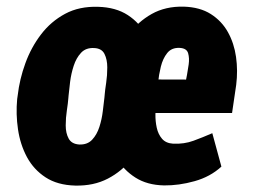

<svg xmlns="http://www.w3.org/2000/svg" viewBox="-20 -559 787 589"><path d="M483.4 9.8Q431.6 8.8 395.5 -14.2Q359.4 -37.1 338.1 -73.7Q316.9 -110.4 308.6 -155.3Q300.3 -200.2 304.2 -245.1L306.2 -264.2Q311.5 -313 328.1 -362.3Q344.7 -411.6 373.8 -451.9Q402.8 -492.2 445.3 -516.1Q487.8 -540 543.9 -538.6Q593.3 -537.1 626.7 -515.9Q660.2 -494.6 679.2 -460.4Q698.2 -426.3 704.1 -384.3Q710 -342.3 704.6 -298.8L691.9 -212.4H354.5L373 -315.4L550.8 -314.9L553.7 -329.6Q556.2 -342.3 558.8 -361.3Q561.5 -380.4 557.1 -395.8Q552.7 -411.1 530.8 -412.1Q506.3 -413.1 492.9 -396.2Q479.5 -379.4 473.4 -354.5Q467.3 -329.6 464.8 -304.7Q462.4 -279.8 461.4 -264.6L459 -245.6Q457 -229.5 456.8 -208.3Q456.5 -187 460.9 -167Q465.3 -147 477.1 -133.3Q488.8 -119.6 511.2 -118.2Q544.9 -116.7 573.5 -127.2Q602.1 -137.7 631.3 -150.4L659.2 -47.9Q625 -16.6 576.9 -3.2Q528.8 10.3 483.4 9.8ZM32.7 -255.4 34.2 -265.6Q40 -316.4 57.9 -365.2Q75.7 -414.1 106 -453.6Q136.2 -493.2 179.7 -516.6Q223.1 -540 281.2 -538.1Q335.4 -536.6 372.1 -512.7Q408.7 -488.8 429.2 -450Q449.7 -411.1 456.5 -364Q463.4 -316.9 458 -270.5L457 -259.8Q451.2 -209.5 433.3 -160.6Q415.5 -111.8 385 -72.8Q354.5 -33.7 310.8 -11Q267.1 11.7 210.4 10.3Q156.2 8.8 119.9 -14.9Q83.5 -38.6 62.7 -77.1Q42 -115.7 35.2 -162.4Q28.3 -209 32.7 -255.4ZM190.4 -266.1 189.5 -255.9Q188.5 -242.7 185.1 -220.2Q181.6 -197.8 181.6 -174.1Q181.6 -150.4 190.7 -133.8Q199.7 -117.2 223.1 -115.7Q248 -114.7 262.7 -130.4Q277.3 -146 284.9 -169.7Q292.5 -193.4 295.4 -218.3Q298.3 -243.2 300.3 -259.3L301.3 -270Q302.2 -282.2 305.7 -304.9Q309.1 -327.6 309.1 -352.1Q309.1 -376.5 300.5 -393.6Q292 -410.6 269 -411.6Q243.7 -413.1 228.8 -397.2Q213.9 -381.3 206.1 -357.2Q198.2 -333 195.1 -308.1Q191.9 -283.2 190.4 -266.1Z"/></svg>

Font: Roboto Condensed Black
Style: Italic
Weight: 900
Italic angle: -12°
Designer: Christian Robertson
Foundry: Google
Version: Version 3.008; 2023